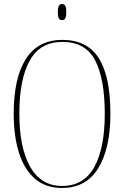

<svg xmlns="http://www.w3.org/2000/svg" viewBox="-20 -923 617 953"><path d="M288 10Q207 10 154 -35.5Q101 -81 74.5 -163.5Q48 -246 48 -359Q48 -536 108.5 -630.5Q169 -725 289 -725Q413 -725 470.5 -634Q528 -543 528 -358Q528 -186 467.5 -88Q407 10 288 10ZM288 0Q396 0 448 -94Q500 -188 500 -358Q500 -531 452.5 -623Q405 -715 289 -715Q180 -715 128 -623Q76 -531 76 -358Q76 -191 129.5 -95.5Q183 0 288 0ZM288 -823Q277 -823 272 -832Q267 -841 267 -863Q267 -885 272 -894Q277 -903 288 -903Q299 -903 304 -894Q309 -885 309 -863Q309 -841 304 -832Q299 -823 288 -823Z"/></svg>

Font: Noto Serif Display Condensed Thin
Style: Regular
Weight: 100
Width: 3
Designer: Monotype Design Team
Foundry: Monotype Imaging Inc.
Version: Version 2.009